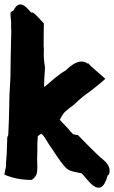

<svg xmlns="http://www.w3.org/2000/svg" viewBox="-20 -793 527 884"><path d="M0 11 18 18C43 27 75 34 108 35H127C141 25 150 12 151 -5L152 -25L151 -64L152 -101V-131L154 -166C159 -170 164 -174 169 -177H170C181 -170 188 -157 205 -129C227 -99 251 -55 281 -23C298 -2 332 -1 355 5H356C380 27 443 137 476 14L479 11L480 14C496 -22 467 -48 455 -58C419 -87 372 -138 339 -171C328 -173 320 -174 316 -175L315 -177L306 -186C288 -209 268 -226 255 -242L256 -243C265 -259 266 -263 278 -277C293 -289 301 -298 316 -307C333 -323 350 -339 371 -355C394 -371 421 -392 443 -411L465 -430L399 -488C395 -493 388 -499 386 -502L384 -500L381 -502C338 -531 284 -469 282 -468H281C243 -446 216 -418 187 -395L186 -394L185 -395L183 -393C183 -413 184 -443 187 -478V-483C183 -508 180 -536 182 -563V-566C182 -570 182 -573 181 -578C181 -618 181 -655 182 -685L157 -712C153 -715 145 -727 130 -736L127 -735L123 -736C113 -744 72 -809 42 -744C33 -741 28 -737 28 -732C28 -712 33 -694 31 -669V-668C31 -660 32 -656 32 -653C30 -588 29 -514 28 -436C27 -403 23 -367 23 -328L21 -242L18 -172C16 -168 13 -161 13 -153V-143L11 -86L8 -47V-30Z"/></svg>

Font: Vapor
Style: Blk
Weight: 900
Foundry: Cannot Into Space Fonts
Version: Version 0.179